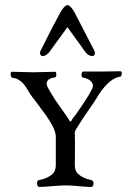

<svg xmlns="http://www.w3.org/2000/svg" viewBox="-20 -733 534 757"><path d="M176 -530Q163 -512 148 -512Q142 -512 139 -518Q136 -524 140 -533Q197 -647 218 -684Q235 -713 246 -713Q257 -713 274 -684L352 -533Q356 -524 353 -518Q350 -512 344 -512Q328 -512 315 -530L246 -626ZM30 -426Q26 -426 23.5 -432Q21 -438 22 -444Q23 -450 27 -450Q43 -450 69 -449Q95 -448 111 -448Q127 -448 152 -449Q177 -450 197 -450Q202 -450 202 -439.5Q202 -429 197 -428Q150 -421 170 -385Q186 -357 196.5 -341Q207 -325 219 -308.5Q231 -292 240 -279Q244 -273 249 -265.5Q254 -258 254.5 -256.5Q255 -255 258 -254.5Q261 -254 261.5 -256.5Q262 -259 267 -266Q272 -273 277 -279Q323 -343 343 -382Q351 -399 339.5 -411.5Q328 -424 307 -427Q301 -428 301.5 -439.5Q302 -451 309 -451H381Q396 -451 418 -451.5Q440 -452 455 -452Q461 -452 460 -442Q459 -432 455 -431Q412 -425 370 -361Q355 -335 333.5 -305Q312 -275 294 -246Q291 -241 287 -235Q283 -229 282 -227Q281 -225 278.5 -221Q276 -217 276 -215.5Q276 -214 275 -209.5Q274 -205 275 -202.5Q276 -200 275 -193Q276 -176 275.5 -136.5Q275 -97 275 -82Q275 -59 288 -47Q308 -29 340 -23Q346 -22 348 -15Q350 -8 347.5 -2Q345 4 340 4Q320 4 290 1Q260 -2 241 -2Q220 -2 186 1Q152 4 134 4Q130 4 127.5 -2Q125 -8 126.5 -15Q128 -22 134 -23Q167 -29 187 -47Q200 -59 200 -82V-193Q200 -211 188 -235Q175 -259 162 -277.5Q149 -296 131 -319.5Q113 -343 101 -359Q99 -362 91 -375.5Q83 -389 76 -398.5Q69 -408 56.5 -416.5Q44 -425 30 -426Z"/></svg>

Font: EB Garamond
Style: SC
Weight: 400
Version: Version 000.010